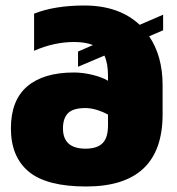

<svg xmlns="http://www.w3.org/2000/svg" viewBox="-20 -674 648 704"><path d="M295.9 9.8Q150.9 9.8 85.4 -44.7Q20 -99.1 20 -203.1Q20 -306.2 79.8 -357.2Q139.6 -408.2 251 -408.2Q283.2 -408.2 318.6 -399.7Q354 -391.1 376 -377.9V-396Q376 -441.9 362.8 -470.2L266.1 -429.2V-484.9L320.8 -508.8Q292.5 -520 252 -520Q178.2 -520 105 -487.8V-624Q180.7 -653.8 289.1 -653.8Q416.5 -653.8 492.2 -583L578.1 -620.1V-563L526.9 -541Q576.2 -468.3 576.2 -361.8V-254.9Q576.2 9.8 295.9 9.8ZM293.9 -128.9Q335.9 -128.9 356 -148.9Q376 -168.9 376 -213.9V-253.9Q330.6 -277.8 293 -277.8Q248.5 -277.8 229.7 -259.3Q210.9 -240.7 210.9 -203.1Q210.9 -128.9 293.9 -128.9Z"/></svg>

Font: Kanit ExtraBold
Style: Regular
Weight: 800
Designer: Katatrad Team
Foundry: CadsonDemak
Version: Version 1.000;PS 001.000;hotconv 1.0.88;makeotf.lib2.5.64775